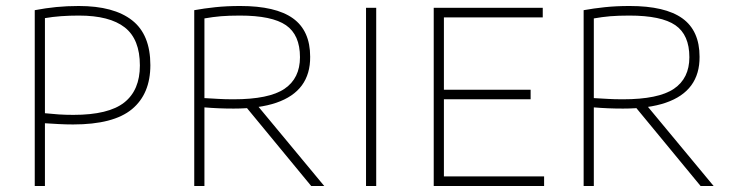

<svg xmlns="http://www.w3.org/2000/svg" viewBox="-20 -621 2446 641"><path d="M96 0V-587Q132.5 -594 168 -597.5Q203.5 -601 243 -601Q360 -601 421 -553.2Q482 -505.5 482 -403.5Q482 -307.5 420.5 -256.5Q359 -205.5 224 -205.5Q199.5 -205.5 176 -206.8Q152.5 -208 130 -209.5V0ZM225 -237.5Q342.5 -237.5 394.8 -278.8Q447 -320 447 -402.5Q447 -490 396.5 -529.5Q346 -569 243.5 -569Q212 -569 184 -567Q156 -565 130 -560.5V-243Q153 -240.5 176 -239Q199 -237.5 225 -237.5Z M628.5 0V-587Q661.5 -593 699.2 -597Q737 -601 782 -601Q900.5 -601 958 -559.8Q1015.5 -518.5 1015.5 -431.5Q1016 -374.5 987.8 -336Q959.5 -297.5 902.5 -278Q845.5 -258.5 760 -258.5Q734 -258.5 710 -259.5Q686 -260.5 662.5 -262.5V0ZM1019 0 786.5 -282H828.5L1062.5 0ZM759.5 -289.5Q878 -289.5 929.8 -324.5Q981.5 -359.5 981.5 -430Q981.5 -504.5 934.8 -536.8Q888 -569 781 -569Q744.5 -569 717.5 -566.8Q690.5 -564.5 662.5 -559.5V-293.5Q690 -292 710 -290.8Q730 -289.5 759.5 -289.5Z M1202 0V-595H1236V0Z M1428 0V-595H1792V-563H1462V-32H1796.5V0ZM1452 -289.5V-321.5H1751.5V-289.5Z M1928.5 0V-587Q1961.5 -593 1999.2 -597Q2037 -601 2082 -601Q2200.5 -601 2258 -559.8Q2315.5 -518.5 2315.5 -431.5Q2316 -374.5 2287.8 -336Q2259.5 -297.5 2202.5 -278Q2145.5 -258.5 2060 -258.5Q2034 -258.5 2010 -259.5Q1986 -260.5 1962.5 -262.5V0ZM2319 0 2086.5 -282H2128.5L2362.5 0ZM2059.5 -289.5Q2178 -289.5 2229.8 -324.5Q2281.5 -359.5 2281.5 -430Q2281.5 -504.5 2234.8 -536.8Q2188 -569 2081 -569Q2044.5 -569 2017.5 -566.8Q1990.5 -564.5 1962.5 -559.5V-293.5Q1990 -292 2010 -290.8Q2030 -289.5 2059.5 -289.5Z"/></svg>

Font: Encode Sans SC Thin
Style: Regular
Weight: 250
Designer: Multiple Designers
Foundry: Impallari Type
Version: Version 3.002